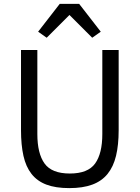

<svg xmlns="http://www.w3.org/2000/svg" viewBox="-20 -955 718 987"><path d="M172 -698V-266Q172 -166 209 -114.5Q246 -63 339 -63Q432 -63 469 -114.5Q506 -166 506 -266V-698H590V-286Q590 -210 576.5 -154Q563 -98 533 -61Q503 -24 454.5 -6Q406 12 336 12Q266 12 218.5 -6Q171 -24 142 -61Q113 -98 100.5 -154Q88 -210 88 -286V-698ZM387 -935 498 -792 454 -761 337 -878 220 -761 176 -792 287 -935Z"/></svg>

Font: IBM Plex Sans Devanagari
Style: Regular
Weight: 400
Designer: Mike Abbink, Paul van der Laan, Pieter van Rosmalen, Erin McLaughlin
Foundry: Bold Monday
Version: Version 1.1